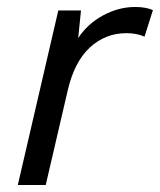

<svg xmlns="http://www.w3.org/2000/svg" viewBox="-20 -530 458 550"><path d="M367 -510Q398 -510 418 -501L394 -425Q372 -435 342 -435Q282 -435 237.5 -394Q193 -353 174 -271L111 0H31L147 -500H212L204 -421Q231 -462 275.5 -486Q320 -510 367 -510Z"/></svg>

Font: Elaine Sans
Style: Italic
Weight: 400
Italic angle: -13°
Designer: Wei Huang
Foundry: Wei Huang
Version: Version 2.001;December 24, 2019;FontCreator 12.0.0.2547 64-b